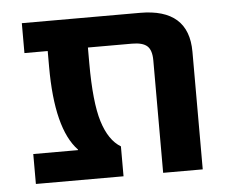

<svg xmlns="http://www.w3.org/2000/svg" viewBox="-43 -569 737 618"><g transform="rotate(-5 325.5 -260.0)"><path d="M587.9 0H460V-363.3Q460 -396.5 445.3 -409.7Q430.7 -422.9 396.5 -422.9H253.9V-372.1Q253.9 -246.1 273.4 -183.1Q293 -120.1 332 -96.7V0H48.8V-96.7H193.4V-98.6Q124 -170.9 124 -372.1V-422.9H48.8V-519.5H430.7Q587.9 -519.5 587.9 -379.9Z"/></g></svg>

Font: Mgen+ 1c bold
Style: Bold
Weight: 700
Designer: [Source Han Sans]
Ryoko NISHIZUKA  (kana & ideographs); Paul D. Hunt (Latin, Greek & Cyrillic); Wenlong ZHANG  (bopomofo
Version: Version 1.059.20150602